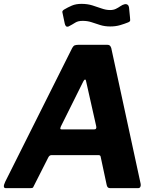

<svg xmlns="http://www.w3.org/2000/svg" viewBox="-26 -974 817 994"><path d="M4 0Q-5 0 -6 -8Q-7 -16 1 -33L348 -726Q354 -737 361.5 -739.5Q369 -742 380 -742H530Q541 -742 546 -734Q551 -726 552 -716L702 -23Q704 -15 701 -7.5Q698 0 689 0H543Q529 0 526 -18L495 -163Q494 -171 483 -171H241Q230 -171 224 -159L148 -9Q146 -3 142.5 -1.5Q139 0 130 0H4ZM461 -304Q476 -304 472 -321L420 -552Q419 -562 414.5 -562Q410 -562 405 -552L289 -319Q285 -309 286.5 -306.5Q288 -304 295 -304ZM637 -858Q620 -851 596.5 -844Q573 -837 545 -837Q516 -837 492.5 -844.5Q469 -852 448 -859Q427 -866 402 -866Q378 -866 364 -857Q350 -848 329 -837Q320 -834 315.5 -838.5Q311 -843 309 -853L300 -896Q299 -903 297 -910Q295 -917 305 -924Q325 -936 346 -945Q367 -954 396 -954Q427 -954 452.5 -946Q478 -938 500.5 -930Q523 -922 544 -922Q561 -922 573.5 -928Q586 -934 597.5 -942Q609 -950 619 -952Q629 -954 635 -949Q641 -944 642 -935L647 -884Q648 -877 648 -869.5Q648 -862 637 -858Z"/></svg>

Font: Libre Franklin
Style: Bold Italic
Weight: 700
Italic angle: -8°
Designer: Pablo Impallari, Rodrigo Fuenzalida, Nhung Nguyen
Foundry: Impallari Type
Version: Version 3.000